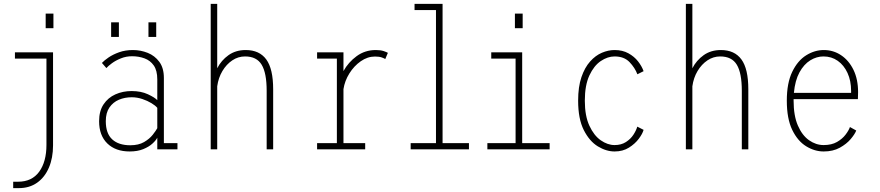

<svg xmlns="http://www.w3.org/2000/svg" viewBox="-20 -770 4540 990"><path d="M215.5 -700H255.5V-624.5H215.5ZM48 200V167H73Q144.5 167 182 115.5Q219.5 64 219.5 -23V-468H57V-500H253.5V-20.5Q253.5 44.5 232.2 94.2Q211 144 171.5 172Q132 200 77 200Z M648.5 11Q576 11 533.5 -30.2Q491 -71.5 491 -145Q491 -197.5 514 -232Q537 -266.5 575.2 -283.5Q613.5 -300.5 658.5 -300.5Q707 -300.5 742.5 -284Q778 -267.5 791 -253.5V-360.5Q791 -406.5 772.8 -432.5Q754.5 -458.5 724.8 -469.2Q695 -480 661 -480Q630.5 -480 603.8 -469.2Q577 -458.5 557.2 -444Q537.5 -429.5 528.5 -419L505.5 -445.5Q517 -458 539.5 -473.5Q562 -489 594 -500.5Q626 -512 666 -512Q705 -512 741.5 -497.5Q778 -483 801.5 -451.2Q825 -419.5 825 -368V-32H895V0H791V-60Q784.5 -46.5 766.2 -29.8Q748 -13 718.5 -1Q689 11 648.5 11ZM652 -21Q694.5 -21 722.8 -37.5Q751 -54 767.5 -75Q784 -96 791 -109V-214Q781.5 -225.5 761 -238Q740.5 -250.5 713.8 -259.5Q687 -268.5 659 -268.5Q623.5 -268.5 593.2 -255.8Q563 -243 544.2 -215.8Q525.5 -188.5 525.5 -145Q525.5 -82 558.5 -51.5Q591.5 -21 652 -21ZM553 -655H593V-579.5H553ZM745.5 -655H785.5V-579.5H745.5Z M1066.5 0V-750H1100V-418Q1121 -459 1158.2 -485.5Q1195.5 -512 1247 -512Q1317.5 -512 1353 -463.5Q1388.5 -415 1388.5 -309.5V0H1355V-302Q1355 -393.5 1329.2 -436.2Q1303.5 -479 1243.5 -479Q1208 -479 1177.8 -458.8Q1147.5 -438.5 1126.8 -403.8Q1106 -369 1100 -325V0Z M1615 0V-32H1717V-468H1615V-500H1751V-403.5Q1776 -449 1819 -480.5Q1862 -512 1917.5 -512Q1942 -512 1957.8 -506.8Q1973.5 -501.5 1980 -497.5L1966.5 -465.5Q1962 -469 1948.5 -473.8Q1935 -478.5 1913.5 -478.5Q1875 -478.5 1840.2 -454.2Q1805.5 -430 1781.5 -391.5Q1757.5 -353 1751 -310.5V-32H1863V0Z M2097.5 0V-32H2228V-718H2117.5V-750H2262V-32H2398V0Z M2635 -700H2675V-624.5H2635ZM2493 0V-32H2638.5V-468H2513V-500H2672.5V-32H2814V0Z M3149 11Q3106 11 3062.8 -15.2Q3019.5 -41.5 2990.2 -99.2Q2961 -157 2961 -251Q2961 -322.5 2978 -372.2Q2995 -422 3022.8 -453Q3050.5 -484 3083.5 -498Q3116.5 -512 3149 -512Q3190 -512 3220.2 -495.2Q3250.5 -478.5 3270 -453.5Q3289.5 -428.5 3298.5 -403L3266.5 -387Q3254 -420.5 3226 -449.8Q3198 -479 3149 -479Q3113 -479 3077.8 -455.2Q3042.5 -431.5 3019 -381Q2995.5 -330.5 2995.5 -251Q2995.5 -172.5 3019 -121.8Q3042.5 -71 3077.8 -46.5Q3113 -22 3149 -22Q3183 -22 3207.2 -37.5Q3231.5 -53 3246 -75.2Q3260.5 -97.5 3266 -117L3298.5 -100.5Q3293.5 -81 3274 -54.8Q3254.5 -28.5 3223 -8.8Q3191.5 11 3149 11Z M3516.5 0V-750H3550V-418Q3571 -459 3608.2 -485.5Q3645.5 -512 3697 -512Q3767.5 -512 3803 -463.5Q3838.5 -415 3838.5 -309.5V0H3805V-302Q3805 -393.5 3779.2 -436.2Q3753.5 -479 3693.5 -479Q3658 -479 3627.8 -458.8Q3597.5 -438.5 3576.8 -403.8Q3556 -369 3550 -325V0Z M4227 11Q4180.5 11 4136.8 -15.8Q4093 -42.5 4065 -100.2Q4037 -158 4037 -251Q4037 -342 4065 -399.8Q4093 -457.5 4136.8 -484.8Q4180.5 -512 4227.5 -512Q4277 -512 4317 -485.2Q4357 -458.5 4380.8 -409.8Q4404.5 -361 4404.5 -295Q4404.5 -276 4403.5 -259H4072Q4072 -255 4072 -251Q4072 -173.5 4094 -122.8Q4116 -72 4151.5 -47Q4187 -22 4227 -22Q4268 -22 4295.8 -38Q4323.5 -54 4340 -75.8Q4356.5 -97.5 4362.5 -115L4395 -97Q4388 -78.5 4366.5 -53Q4345 -27.5 4310 -8.2Q4275 11 4227 11ZM4226 -479Q4190.5 -479 4157.8 -458.8Q4125 -438.5 4102.2 -396.8Q4079.5 -355 4073.5 -291H4368.5V-301.5Q4368.5 -353.5 4350 -393.8Q4331.5 -434 4299.5 -456.5Q4267.5 -479 4226 -479Z"/></svg>

Font: Trispace SemiCondensed Thin
Style: Regular
Weight: 100
Width: 4
Designer: Tyler Finck
Foundry: Etcetera Type Company
Version: Version 1.210; ttfautohint (v1.8.3)